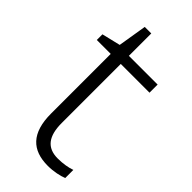

<svg xmlns="http://www.w3.org/2000/svg" viewBox="-215 -710 770 770"><g transform="rotate(45 170.0 -324.5)"><path d="M238 -39C177 -39 149 -77 149 -151V-486H312V-532H149V-659H112L92 -537L13 -518V-486H92V-148C92 -37 142 10 231 10C264 10 295 3 315 -5V-51C296 -44 268 -39 238 -39Z"/></g></svg>

Font: Noto Sans Ethiopic Light
Style: Regular
Weight: 300
Designer: Monotype Design Team
Foundry: Monotype Imaging Inc.
Version: Version 2.102